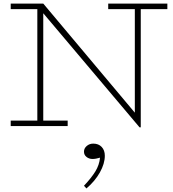

<svg xmlns="http://www.w3.org/2000/svg" viewBox="-20 -706 971 1075"><path d="M917 -686V-654.8H768.1V6.8H761.2L222.2 -631.8V-30.8H358.9V0H40V-30.8H189V-654.8H40V-686H222.2L734.9 -75.2V-654.8H585.9V-686ZM502 98.1Q531.7 98.1 549.3 116.7Q566.9 135.3 566.9 166Q566.9 210 539.3 259.3Q511.7 308.6 463.9 349.1L450.2 334Q491.2 290.5 513.7 254.2Q536.1 217.8 540 176.8Q516.1 184.1 498 184.1Q479 184.1 464.6 172.9Q450.2 161.6 450.2 143.1Q450.2 124.5 465.6 111.3Q481 98.1 502 98.1Z"/></svg>

Font: BioRhyme ExtraLight
Style: Regular
Weight: 275
Designer: Aoife Mooney
Foundry: Aoife Mooney Type
Version: Version 1.500;PS 001.500;hotconv 1.0.88;makeotf.lib2.5.64775